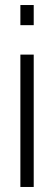

<svg xmlns="http://www.w3.org/2000/svg" viewBox="-20 -743 216 763"><path d="M61 -643V-723H114V-643ZM61 0V-526H114V0Z"/></svg>

Font: Archivo Condensed ExtraLight
Style: Regular
Weight: 250
Width: 3
Designer: Hector Gatti
Foundry: Omnibus-Type
Version: Version 2.001